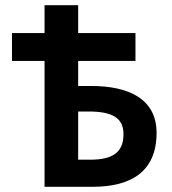

<svg xmlns="http://www.w3.org/2000/svg" viewBox="-20 -717 661 737"><path d="M26 -590V-483H151V0H336C480 0 581 -56 581 -207C581 -338 473 -387 330 -387H280V-483H500V-590H280V-697H151V-590ZM320 -289C412 -289 454 -264 454 -202C454 -131 411 -104 326 -104H280V-289Z"/></svg>

Font: Source Sans Pro SemBd
Style: Regular
Weight: 700
Designer: Paul D. Hunt
Foundry: Adobe Systems Incorporated
Version: Version 2.020;PS 2.0;hotconv 1.0.86;makeotf.lib2.5.63406